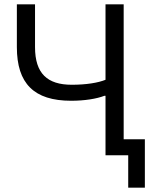

<svg xmlns="http://www.w3.org/2000/svg" viewBox="-20 -718 722 888"><path d="M573 150H650V-74H552V-698H468V-349C434 -335 378 -326 312 -326C199 -326 142 -378 142 -500V-698H58V-500C58 -332 137 -252 309 -252C371 -252 427 -261 463 -275H468V0H573Z"/></svg>

Font: LVC Sans
Style: Regular
Weight: 400
Designer: Mike Abbink, Paul van der Laan, Pieter van Rosmalen
Foundry: Bold Monday
Version: Version 3.0